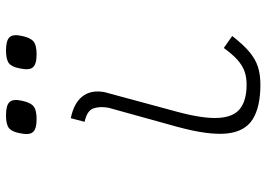

<svg xmlns="http://www.w3.org/2000/svg" viewBox="-144 -730 888 640"><g transform="rotate(-90 300.0 -410.0)"><path d="M338 14Q263 14 222 -12Q181 -38 175 -98.5Q169 -159 197 -262L261 -493Q266 -522 258.5 -543Q251 -564 214 -572L226 -618Q276 -608 298.5 -579.5Q321 -551 313 -506L247 -262Q224 -176 227 -125.5Q230 -75 258 -53.5Q286 -32 338 -32Q363 -32 382.5 -39Q402 -46 420.5 -62.5Q439 -79 460 -108L500 -80Q473 -45 448.5 -24Q424 -3 398 5.5Q372 14 338 14ZM439 -732Q406 -732 395.5 -744.5Q385 -757 392 -788Q397 -815 409.5 -824.5Q422 -834 452 -834Q485 -834 496 -822Q507 -810 500 -780Q494 -752 481.5 -742Q469 -732 439 -732ZM223 -732Q190 -732 179.5 -744.5Q169 -757 176 -788Q181 -815 193.5 -824.5Q206 -834 236 -834Q269 -834 280 -822Q291 -810 284 -780Q278 -752 265.5 -742Q253 -732 223 -732Z"/></g></svg>

Font: Victor Mono Thin
Style: Italic
Weight: 100
Italic angle: -12°
Monospace: yes
Designer: Rune Bjørnerås
Version: Version 1.561;gftools[0.9.30]